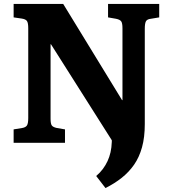

<svg xmlns="http://www.w3.org/2000/svg" viewBox="-20 -723 872 972"><path d="M49 0V-68L92 -75Q110 -78 116.5 -88Q123 -98 123 -126V-580Q123 -607 116.5 -616.5Q110 -626 90 -629L49 -635V-703H300L598 -216H600V-580Q600 -606 593.5 -615Q587 -624 567 -628L527 -635V-703H786V-635L744 -628Q725 -626 719 -615.5Q713 -605 713 -577V-95Q713 -28 699 22.5Q685 73 659 110.5Q633 148 596.5 177Q560 206 514 229L467 168Q487 151 501 132Q515 113 524.5 92.5Q534 72 539.5 48Q545 24 546 -5V-13L238 -499H236V-122Q236 -96 242.5 -87.5Q249 -79 268 -75L309 -68V0Z"/></svg>

Font: Literata 18pt
Style: Bold
Weight: 700
Designer: Latin by Veronika Burian and Jose Scaglione. Greek by Irene Vlachou. Cyrillic by Vera Evstafieva.
Foundry: TypeTogether
Version: Version 3.103;gftools[0.9.29]